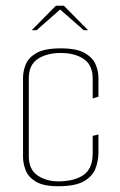

<svg xmlns="http://www.w3.org/2000/svg" viewBox="-20 -643 418 667"><path d="M182 4Q131 4 104.5 -12Q78 -28 69 -52Q60 -76 60 -98V-373Q60 -396 69.5 -419.5Q79 -443 107 -459Q135 -475 191 -475Q246 -475 274 -459Q302 -443 312 -419.5Q322 -396 322 -373V-307L302 -301V-370Q302 -417 271 -438Q240 -459 191 -459Q143 -459 111.5 -438.5Q80 -418 80 -370V-101Q80 -54 110.5 -33.5Q141 -13 182 -13Q238 -13 270 -35Q302 -57 302 -110V-171L322 -176V-114Q322 -84 311.5 -57Q301 -30 271 -13Q241 4 182 4ZM90 -538 174 -623H202L286 -538H271L189 -610L107 -538Z"/></svg>

Font: Smooch Sans Thin Thin
Style: Regular
Weight: 250
Version: Version 1.010